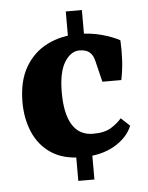

<svg xmlns="http://www.w3.org/2000/svg" viewBox="-47 -562 523 677"><g transform="rotate(-5 214.5 -223.5)"><path d="M260 -28V76H203V-28ZM211 -523H268V-411H211ZM31 -217Q31 -292 60 -341.5Q89 -391 138.5 -415.5Q188 -440 250 -440Q292 -440 330.5 -429.5Q369 -419 394 -405Q396 -368 394 -333.5Q392 -299 385 -265H318L300 -339Q297 -351 293.5 -357.5Q290 -364 285 -369Q272 -382 247 -382Q216 -382 194 -346.5Q172 -311 172 -239Q172 -164 196.5 -124.5Q221 -85 270 -85Q311 -85 334.5 -100Q358 -115 371 -131L402 -102Q385 -60 338 -33Q291 -6 223 -6Q157 -6 114.5 -34.5Q72 -63 51.5 -111Q31 -159 31 -217Z"/></g></svg>

Font: Rasa
Style: Bold
Weight: 700
Designer: Anna Giedrys (Yrsa+Rasa design), David Brezina (Yrsa art-direction, Rasa art-direction, design)
Foundry: Rosetta Type Foundry
Version: Version 2.004